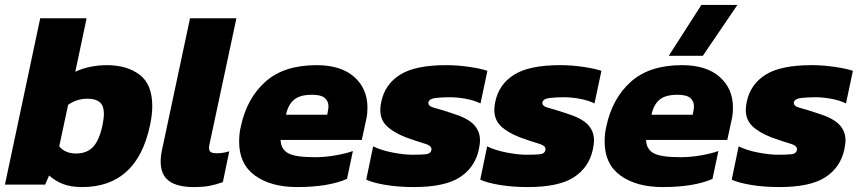

<svg xmlns="http://www.w3.org/2000/svg" viewBox="-32 -748 3493 778"><path d="M301 10Q255 10 223 -2.5Q191 -15 167 -37L151 0H-12L131 -674H319L273 -457Q299 -470 333 -477Q367 -484 400 -484Q483 -484 534 -445Q585 -406 585 -318Q585 -283 576 -241Q549 -114 480 -52Q411 10 301 10ZM276 -126Q320 -126 345 -152.5Q370 -179 383 -239Q389 -268 389 -287Q389 -320 372 -334Q355 -348 323 -348Q278 -348 244 -323L208 -155Q232 -126 276 -126Z M753 10Q686 10 652.5 -15Q619 -40 619 -93Q619 -116 625 -143L738 -674H926L817 -164Q816 -160 815.5 -156Q815 -152 815 -149Q815 -136 822.5 -131.5Q830 -127 846 -127Q859 -127 872 -129Q885 -131 897 -135L871 -10Q843 0 817 5Q791 10 753 10Z M1172 10Q1066 10 1001.5 -36.5Q937 -83 937 -174Q937 -188 938.5 -204Q940 -220 944 -236Q968 -349 1043 -416.5Q1118 -484 1251 -484Q1349 -484 1403 -436.5Q1457 -389 1457 -312Q1457 -301 1456 -289Q1455 -277 1452 -264L1434 -181H1105Q1106 -144 1135 -127.5Q1164 -111 1244 -111Q1285 -111 1327.5 -118.5Q1370 -126 1398 -136L1374 -23Q1298 10 1172 10ZM1127 -283H1294L1297 -300Q1298 -305 1298.5 -309Q1299 -313 1299 -317Q1299 -338 1284 -351Q1269 -364 1232 -364Q1183 -364 1159 -343.5Q1135 -323 1127 -283Z M1644 10Q1583 10 1531.5 1.5Q1480 -7 1452 -20L1480 -155Q1512 -139 1558.5 -130Q1605 -121 1639 -121Q1675 -121 1694 -123Q1713 -125 1716 -140Q1720 -157 1689 -166Q1658 -175 1611 -192Q1561 -212 1535 -237.5Q1509 -263 1509 -303Q1509 -311 1510 -319Q1511 -327 1513 -336Q1528 -407 1589.5 -445.5Q1651 -484 1776 -484Q1822 -484 1869.5 -477Q1917 -470 1943 -461L1915 -329Q1888 -342 1854 -348Q1820 -354 1791 -354Q1759 -354 1733.5 -351Q1708 -348 1704 -334Q1701 -318 1728 -311Q1755 -304 1800 -289Q1862 -270 1887.5 -243.5Q1913 -217 1913 -179Q1913 -170 1911.5 -161Q1910 -152 1908 -141Q1892 -69 1831 -29.5Q1770 10 1644 10Z M2106 10Q2045 10 1993.5 1.5Q1942 -7 1914 -20L1942 -155Q1974 -139 2020.5 -130Q2067 -121 2101 -121Q2137 -121 2156 -123Q2175 -125 2178 -140Q2182 -157 2151 -166Q2120 -175 2073 -192Q2023 -212 1997 -237.5Q1971 -263 1971 -303Q1971 -311 1972 -319Q1973 -327 1975 -336Q1990 -407 2051.5 -445.5Q2113 -484 2238 -484Q2284 -484 2331.5 -477Q2379 -470 2405 -461L2377 -329Q2350 -342 2316 -348Q2282 -354 2253 -354Q2221 -354 2195.5 -351Q2170 -348 2166 -334Q2163 -318 2190 -311Q2217 -304 2262 -289Q2324 -270 2349.5 -243.5Q2375 -217 2375 -179Q2375 -170 2373.5 -161Q2372 -152 2370 -141Q2354 -69 2293 -29.5Q2232 10 2106 10Z M2678 -522 2810 -728H2956L2816 -522ZM2653 10Q2547 10 2482.5 -36.5Q2418 -83 2418 -174Q2418 -188 2419.5 -204Q2421 -220 2425 -236Q2449 -349 2524 -416.5Q2599 -484 2732 -484Q2830 -484 2884 -436.5Q2938 -389 2938 -312Q2938 -301 2937 -289Q2936 -277 2933 -264L2915 -181H2586Q2587 -144 2616 -127.5Q2645 -111 2725 -111Q2766 -111 2808.5 -118.5Q2851 -126 2879 -136L2855 -23Q2779 10 2653 10ZM2608 -283H2775L2778 -300Q2779 -305 2779.5 -309Q2780 -313 2780 -317Q2780 -338 2765 -351Q2750 -364 2713 -364Q2664 -364 2640 -343.5Q2616 -323 2608 -283Z M3125 10Q3064 10 3012.5 1.5Q2961 -7 2933 -20L2961 -155Q2993 -139 3039.5 -130Q3086 -121 3120 -121Q3156 -121 3175 -123Q3194 -125 3197 -140Q3201 -157 3170 -166Q3139 -175 3092 -192Q3042 -212 3016 -237.5Q2990 -263 2990 -303Q2990 -311 2991 -319Q2992 -327 2994 -336Q3009 -407 3070.5 -445.5Q3132 -484 3257 -484Q3303 -484 3350.5 -477Q3398 -470 3424 -461L3396 -329Q3369 -342 3335 -348Q3301 -354 3272 -354Q3240 -354 3214.5 -351Q3189 -348 3185 -334Q3182 -318 3209 -311Q3236 -304 3281 -289Q3343 -270 3368.5 -243.5Q3394 -217 3394 -179Q3394 -170 3392.5 -161Q3391 -152 3389 -141Q3373 -69 3312 -29.5Q3251 10 3125 10Z"/></svg>

Font: Kanit
Style: Bold Italic
Weight: 700
Italic angle: -12°
Designer: Katatrad Team
Foundry: CadsonDemak
Version: Version 2.000; ttfautohint (v1.8.3)